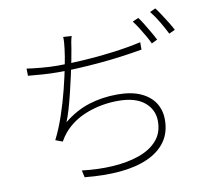

<svg xmlns="http://www.w3.org/2000/svg" viewBox="-91 -934 1182 1076"><g transform="rotate(-10 500.0 -396.5)"><path d="M372 -760Q367 -746 363.5 -726Q360 -706 358 -690Q354 -666 346.5 -627Q339 -588 328.5 -541Q318 -494 306.5 -446.5Q295 -399 283 -358Q271 -317 259 -289Q328 -345 404 -369Q480 -393 567 -393Q646 -393 699 -369Q752 -345 778.5 -303.5Q805 -262 805 -208Q805 -134 768 -83Q731 -32 664 -2.5Q597 27 506 35Q415 43 306 32L297 -8Q387 3 471 -2Q555 -7 621.5 -30Q688 -53 726.5 -96.5Q765 -140 765 -206Q765 -272 714 -314.5Q663 -357 564 -357Q473 -357 390 -326.5Q307 -296 253 -234Q243 -222 235.5 -211Q228 -200 220 -186L180 -201Q209 -258 233 -328.5Q257 -399 275 -470.5Q293 -542 304.5 -601Q316 -660 320 -695Q322 -713 323.5 -729.5Q325 -746 324 -763ZM91 -624Q124 -619 173.5 -614.5Q223 -610 267 -610Q331 -610 413.5 -615Q496 -620 582 -631Q668 -642 744 -659V-617Q687 -607 624 -598.5Q561 -590 497.5 -584.5Q434 -579 375 -576Q316 -573 268 -573Q221 -573 177.5 -576Q134 -579 92 -583ZM757 -795Q770 -778 784.5 -754Q799 -730 814 -704.5Q829 -679 840 -657L807 -641Q798 -661 783.5 -686.5Q769 -712 753 -737Q737 -762 723 -780ZM860 -831Q874 -813 890 -788.5Q906 -764 921.5 -739Q937 -714 947 -694L913 -678Q896 -712 873.5 -750Q851 -788 828 -816Z"/></g></svg>

Font: Noto Sans JP ExtraLight
Style: Regular
Weight: 250
Designer: Ryoko NISHIZUKA  (kana, bopomofo & ideographs); Paul D. Hunt (Latin, Greek & Cyrillic); Sandoll Communications , Soo-you
Foundry: Adobe
Version: Version 2.004-H2;hotconv 1.0.118;makeotfexe 2.5.65603